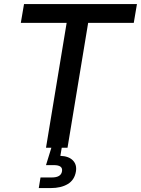

<svg xmlns="http://www.w3.org/2000/svg" viewBox="-20 -748 713 972"><path d="M85.4 -632.3 101.6 -727.5H673.3L657.2 -632.3H426.3L321.8 0H212.9L317.4 -632.3ZM176.3 204.1 185.1 150.4H242.2Q289.1 150.4 293.9 119.1Q299.3 87.9 252.4 87.9H212.9L247.1 -22.9H296.4L292.5 0L285.6 41Q328.1 42.5 349.1 64.2Q370.1 85.9 364.3 120.6Q356.9 163.6 323 183.8Q289.1 204.1 236.8 204.1Z"/></svg>

Font: Inter Display Medium
Style: Italic
Weight: 500
Italic angle: -9.39999°
Designer: Rasmus Andersson
Foundry: rsms
Version: Version 4.000;git-a52131595